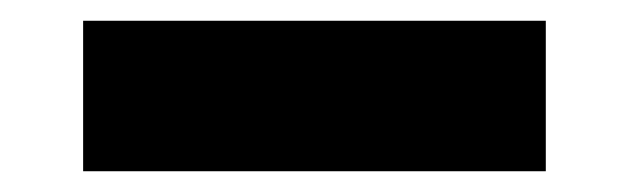

<svg xmlns="http://www.w3.org/2000/svg" viewBox="-20 -20 605 185"><path d="M60.1 0H505.9V145H60.1Z"/></svg>

Font: Fz Rammetto One
Style: Regular
Weight: 400
Designer: Vernon Adams
Foundry: Vernon Adams
Version: Vit hóa bi c Thuy @ FontZin.Com